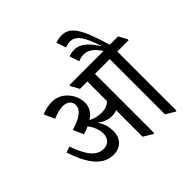

<svg xmlns="http://www.w3.org/2000/svg" viewBox="-225 -1088 1286 1286"><g transform="rotate(-45 418.5 -445.0)"><path d="M222 -83C290 -83 335 -125 335 -196C335 -237 324 -274 300 -311C330 -288 363 -274 398 -274C415 -274 431 -277 446 -283V-32L509 6H518V-555H658V-32L721 6H730V-555H837V-564L805 -623H726C665 -834 620 -896 542 -896C520 -896 498 -891 483 -885L506 -817C522 -823 538 -827 553 -827C613 -827 644 -766 680 -660L677 -659C642 -715 597 -768 535 -768C512 -768 496 -764 481 -758L503 -689C522 -697 540 -701 556 -701C601 -701 634 -673 667 -623H344V-613L376 -555H446V-369C425 -349 399 -339 365 -339C334 -339 300 -348 273 -362C316 -389 335 -423 335 -466C335 -507 318 -547 291 -577C261 -610 223 -627 181 -627C148 -627 116 -620 83 -606L117 -531C151 -546 184 -555 212 -555C253 -555 280 -534 280 -498C280 -451 233 -420 147 -394L180 -321C200 -327 218 -334 234 -341C259 -311 276 -271 276 -232C276 -190 250 -158 205 -158C133 -158 90 -226 53 -332L11 -317C51 -193 114 -83 222 -83Z"/></g></svg>

Font: Noto Serif Devanagari Condensed
Style: Regular
Weight: 400
Width: 3
Designer: Universal Thirst, Indian Type Foundry and the Monotype Design Team
Foundry: Monotype Imaging Inc.
Version: Version 2.004